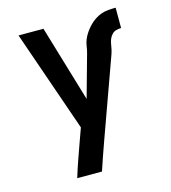

<svg xmlns="http://www.w3.org/2000/svg" viewBox="-110 -617 821 922"><g transform="rotate(-15 300.0 -156.5)"><path d="M160 215Q173 172 188 129.5Q203 87 218 45L240 -16L65 -520H189L302 -141L360 -349Q365 -366 367.5 -384.5Q370 -403 377 -419.5Q384 -436 394.5 -451Q405 -466 417.5 -479Q430 -492 445.5 -502.5Q461 -513 478 -519Q495 -525 513 -526.5Q531 -528 550 -528V-427Q537 -427 525 -423.5Q513 -420 504.5 -411Q496 -402 491 -390.5Q486 -379 484 -366.5Q482 -354 479.5 -342Q477 -330 473 -318L330 79Q318 113 306 147Q294 181 283 215Z"/></g></svg>

Font: Iosevka Extended
Style: Bold
Weight: 700
Width: 7
Monospace: yes
Designer: Belleve Invis
Foundry: Belleve Invis
Version: Version 32.5.0; ttfautohint (v1.8.4)